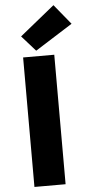

<svg xmlns="http://www.w3.org/2000/svg" viewBox="-66 -1063 510 1099"><g transform="rotate(-5 189.5 -513.5)"><path d="M86 0H265V-744H86ZM164 -776 379 -912 285 -1027 85 -865Z"/></g></svg>

Font: Noto Sans CJK JP Black
Style: Regular
Weight: 900
Designer: Ryoko NISHIZUKA (kana & ideographs); Paul D. Hunt (Latin, Greek & Cyrillic); Wenlong ZHANG (bopomofo); Sandoll Communica
Foundry: Adobe Systems Incorporated
Version: Version 1.004;PS 1.004;hotconv 1.0.82;makeotf.lib2.5.63406